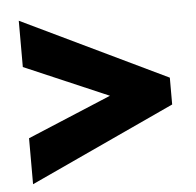

<svg xmlns="http://www.w3.org/2000/svg" viewBox="-43 -661 612 599"><g transform="rotate(-5 263.0 -361.0)"><path d="M37 -249V-105L491 -315V-399L37 -617V-472L300 -359Z"/></g></svg>

Font: Noto Sans Condensed Black
Style: Regular
Weight: 900
Width: 3
Designer: Monotype Design Team
Foundry: Monotype Imaging Inc.
Version: Version 2.013